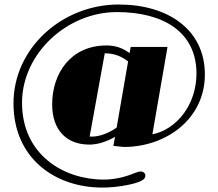

<svg xmlns="http://www.w3.org/2000/svg" viewBox="-20 -704 985 868"><path d="M41 -236.8C41 10.7 227.5 144 442.9 144C499.5 144 569.8 132.8 606.9 118.7C623.5 112.3 637.2 104.5 637.2 90.3C637.2 79.1 628.4 71.3 616.2 71.3C608.4 71.3 600.6 73.7 585.4 79.6C538.6 99.1 491.7 107.9 448.7 107.9C267.1 107.9 79.6 -4.9 79.6 -239.7C79.6 -461.9 283.2 -649.4 508.3 -649.4C721.7 -649.4 868.2 -557.1 868.2 -371.6C868.2 -229.5 777.3 -118.2 668.9 -96.7L737.3 -491.7H570.8L565.9 -463.9C531.7 -489.3 498 -498.5 461.9 -498.5C300.3 -498.5 215.8 -373.5 215.8 -231.9C215.8 -118.2 278.8 -50.3 383.8 -50.3C416.5 -50.3 457.5 -60.5 500 -85.4L492.7 -44.4L540 -39.6C731.4 -39.6 906.2 -166.5 906.2 -367.2C906.2 -570.3 739.7 -683.6 516.6 -683.6C261.7 -683.6 41 -487.3 41 -236.8ZM385.3 -86.9 453.6 -462.9H455.6C493.7 -462.9 526.9 -451.2 559.1 -426.3L507.3 -127C469.7 -101.1 429.7 -86.4 394.5 -86.4C390.1 -86.4 387.2 -86.4 385.3 -86.9Z"/></svg>

Font: Limelight
Style: Regular
Weight: 400
Designer: Nicole Fally
Foundry: Nicole Fally
Version: Version 1.002